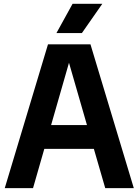

<svg xmlns="http://www.w3.org/2000/svg" viewBox="-20 -968 713 988"><path d="M4.5 0 227 -740H445.5L668.5 0H521.5L463 -202H208L150 0ZM243 -324.5H427.5L335 -645ZM270.5 -798 353.5 -948.5H506.5L401.5 -798Z"/></svg>

Font: Encode Sans Semi Condensed
Style: Bold
Weight: 700
Width: 4
Designer: Multiple Designers
Foundry: Impallari Type
Version: Version 3.000; ttfautohint (v1.8.3) -l 8 -r 50 -G 200 -x 14 